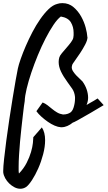

<svg xmlns="http://www.w3.org/2000/svg" viewBox="-30 -753 680 1204"><path d="M620.1 -93.8Q524.4 -36.1 479.5 -11.7Q453.1 3.9 434.6 12.7Q428.7 14.6 426.8 15.6Q410.2 29.3 392.1 37.1Q374 44.9 356.4 44.9H351.6Q334 43.9 312.5 34.7Q291 25.4 270 10.7Q249 -3.9 230 -21Q210.9 -38.1 198.2 -55.7L237.3 -110.4Q252.9 -104.5 267.6 -93.3Q282.2 -82 296.9 -69.8Q311.5 -57.6 328.1 -47.9Q344.7 -38.1 364.3 -35.2H369.1Q380.9 -35.2 393.6 -39.1Q395.5 -40 398.4 -41Q401.4 -42 403.3 -43Q422.9 -50.8 431.6 -79.1Q440.4 -107.4 440.4 -134.8V-144.5Q437.5 -174.8 423.3 -195.8Q409.2 -216.8 393.6 -237.3Q367.2 -273.4 352.5 -304.2Q337.9 -335 337.9 -364.3Q337.9 -372.1 338.9 -378.9Q339.8 -385.7 341.8 -392.6Q344.7 -403.3 357.9 -419.4Q371.1 -435.5 386.7 -453.1Q402.3 -470.7 415 -487.8Q427.7 -504.9 429.7 -516.6Q431.6 -524.4 431.6 -532.2Q431.6 -540 431.6 -547.9Q431.6 -584 414.6 -612.8Q397.5 -641.6 351.6 -649.4Q330.1 -633.8 305.2 -596.7Q280.3 -559.6 255.4 -511.2Q230.5 -462.9 207.5 -407.2Q184.6 -351.6 166.5 -297.9Q148.4 -244.1 137.2 -197.3Q126 -150.4 125 -119.1Q125 -115.2 124 -112.3Q123 -109.4 120.1 -86.9Q117.2 -64.5 113.3 -29.8Q109.4 4.9 104.5 47.9Q99.6 90.8 95.7 134.8Q91.8 178.7 89.4 219.7Q86.9 260.7 86.9 291Q86.9 304.7 86.9 315.9Q86.9 327.1 88.9 335Q119.1 303.7 137.2 268.1Q155.3 232.4 164.6 200.2Q173.8 168 176.3 143.6Q178.7 119.1 178.7 111.3V107.4L232.4 45.9Q252.9 76.2 252.9 126Q252.9 167 240.7 213.9Q228.5 260.7 210 302.7Q191.4 344.7 170.9 376Q150.4 407.2 134.8 418.9Q117.2 430.7 97.7 430.7Q79.1 430.7 61 421.4Q43 412.1 27.8 397.5Q12.7 382.8 2.4 364.3Q-7.8 345.7 -9.8 327.1V317.4Q-9.8 293.9 -4.4 244.1Q1 194.3 9.3 130.4Q17.6 66.4 28.3 -3.9Q39.1 -74.2 49.3 -137.7Q59.6 -201.2 68.4 -251Q77.1 -300.8 82 -323.2Q86.9 -346.7 100.1 -384.3Q113.3 -421.9 131.8 -464.8Q150.4 -507.8 173.3 -551.8Q196.3 -595.7 222.2 -632.8Q248 -669.9 274.9 -695.8Q301.8 -721.7 329.1 -728.5Q342.8 -733.4 361.3 -733.4Q401.4 -733.4 430.7 -708.5Q460 -683.6 479 -649.4Q498 -615.2 507.3 -579.6Q516.6 -543.9 517.6 -522.5V-521.5Q517.6 -520.5 518.1 -520.5Q518.6 -520.5 518.6 -519.5Q518.6 -501 503.9 -473.1Q489.3 -445.3 471.7 -418.9Q454.1 -392.6 439 -371.6Q423.8 -350.6 422.9 -346.7Q420.9 -340.8 420.9 -337.9Q419.9 -335.9 419.9 -332Q419.9 -318.4 428.2 -305.7Q436.5 -293 447.3 -281.2Q458 -269.5 469.7 -259.3Q481.4 -249 487.3 -242.2Q504.9 -217.8 513.7 -191.4Q522.5 -165 522.5 -140.6Q522.5 -120.1 514.6 -99.6Q514.6 -98.6 512.7 -94.7Q524.4 -101.6 536.1 -108.4Q546.9 -114.3 558.6 -121.1Q570.3 -127.9 582 -135.7Z"/></svg>

Font: Miniver
Style: Regular
Weight: 400
Designer: Dathan Boardman
Foundry: Open Window
Version: Version 1.000